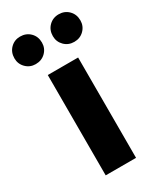

<svg xmlns="http://www.w3.org/2000/svg" viewBox="-210 -760 686 822"><g transform="rotate(-30 133.0 -349.0)"><path d="M58 0V-496H208V0ZM37 -562Q9 -562 -10.5 -581.5Q-30 -601 -30 -629Q-30 -659 -10.5 -678.5Q9 -698 37 -698Q67 -698 86.5 -678.5Q106 -659 106 -629Q106 -601 86.5 -581.5Q67 -562 37 -562ZM228 -562Q199 -562 179.5 -581.5Q160 -601 160 -629Q160 -659 179.5 -678.5Q199 -698 228 -698Q257 -698 276.5 -678.5Q296 -659 296 -629Q296 -601 276.5 -581.5Q257 -562 228 -562Z"/></g></svg>

Font: DM Sans 28pt Black
Style: Regular
Weight: 900
Version: Version 4.004;gftools[0.9.30]